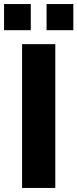

<svg xmlns="http://www.w3.org/2000/svg" viewBox="-38 -928 382 948"><path d="M235 0V-710H71V0ZM114 -779V-908H-18V-779ZM324 -779V-908H192V-779Z"/></svg>

Font: Raleway
Style: ExtraBold
Weight: 800
Designer: Matt McInerney, Pablo Impallari, Rodrigo Fuenzalida
Foundry: Matt McInerney, Pablo Impallari, Rodrigo Fuenzalida
Version: Version 3.000